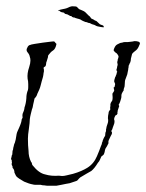

<svg xmlns="http://www.w3.org/2000/svg" viewBox="-20 -581 466 612"><path d="M141 11Q136 11 131.5 11Q127 11 123 10Q115 10 109 8H99Q96 8 92 8Q88 8 85 7Q73 5 57 -2Q39 -12 33 -18Q31 -20 29.5 -23.5Q28 -27 26 -31Q26 -40 21 -45Q19 -48 20 -49Q20 -52 18 -54Q16 -59 18 -61Q18 -62 18 -64Q18 -66 17 -68Q18 -70 17.5 -70.5Q17 -71 17 -72Q15 -72 15 -74L17 -82Q17 -86 19 -88Q19 -90 19.5 -93Q20 -96 20 -100Q22 -104 22 -107Q22 -110 23 -112Q24 -117 25 -120.5Q26 -124 27 -125Q28 -128 30 -136L33 -154Q34 -159 36.5 -164Q39 -169 41 -174Q49 -192 49 -200Q51 -205 52 -206Q51 -214 52 -218L56 -228Q58 -234 58 -238Q63 -252 64 -268Q64 -282 69 -294Q70 -298 70 -303Q70 -308 70 -313Q70 -322 68 -330Q66 -347 73 -367Q75 -373 76 -378.5Q77 -384 77 -388Q77 -392 76.5 -394.5Q76 -397 75 -400Q74 -407 68 -414Q62 -421 67 -429Q70 -437 77 -438Q78 -439 90 -441Q97 -442 103 -443Q109 -444 116 -445L140 -448Q152 -450 154 -448Q155 -446 160 -441Q157 -425 149 -420Q142 -416 134 -405Q133 -403 133 -400.5Q133 -398 132 -396L129 -386Q128 -384 127.5 -382Q127 -380 127 -378Q127 -374 125 -370L122 -368Q122 -367 120 -367Q118 -364 120 -359Q120 -357 120 -354Q120 -351 119 -349Q118 -336 113 -322Q111 -315 109.5 -308.5Q108 -302 105 -295L99 -282Q98 -278 96 -274.5Q94 -271 90 -267Q89 -262 88 -257.5Q87 -253 86 -249Q85 -245 84.5 -241Q84 -237 82 -233Q80 -225 78 -217Q76 -209 75 -201Q75 -191 72 -170Q69 -151 69 -139Q69 -128 69.5 -118Q70 -108 71 -100Q71 -81 79 -65Q81 -64 82 -59Q82 -56 84 -54Q104 -29 124 -25Q144 -19 168 -21Q170 -21 172.5 -20.5Q175 -20 178 -20Q181 -20 184.5 -20.5Q188 -21 192 -22L213 -27Q227 -31 238.5 -36Q250 -41 258 -46Q279 -59 289 -83L296 -100L302 -116Q303 -118 304 -120.5Q305 -123 305 -126Q307 -129 307 -131Q307 -133 308 -134Q310 -140 311 -141Q311 -142 315 -148Q315 -150 315.5 -152.5Q316 -155 316 -158Q318 -162 318 -164.5Q318 -167 318 -169Q319 -171 319 -173Q319 -175 320 -178L323 -187Q326 -195 324 -204Q324 -208 324.5 -212Q325 -216 326 -220Q326 -225 328 -227L332 -233Q330 -236 332 -244Q331 -247 333 -253L338 -261Q339 -265 339 -271Q339 -276 338.5 -278.5Q338 -281 339 -284L342 -288Q343 -289 343 -290Q343 -291 344 -292Q344 -296 343 -297Q343 -300 342 -302Q346 -303 346 -308Q348 -313 346 -316Q344 -320 344 -321Q344 -325 345 -328Q346 -330 346.5 -333Q347 -336 349 -338Q349 -340 350.5 -342.5Q352 -345 352 -349Q355 -353 353 -353Q352 -354 352 -355Q352 -357 351 -358Q352 -360 352 -361.5Q352 -363 353 -365Q353 -368 355 -374Q355 -378 354 -380Q353 -383 355 -388Q355 -392 356 -393L358 -400Q357 -406 352 -411Q345 -415 342 -421Q346 -435 353 -439Q357 -441 361 -443Q365 -445 369 -445Q374 -447 378.5 -447Q383 -447 388 -447Q399 -448 401.5 -448.5Q404 -449 409 -450Q413 -450 416 -449.5Q419 -449 422 -448Q429 -445 424 -437Q420 -426 414 -421Q410 -418 406.5 -415Q403 -412 401 -409L398 -397Q397 -394 397 -391Q397 -388 396 -385Q395 -381 393.5 -379Q392 -377 392 -375Q390 -373 390 -370Q390 -366 389 -363Q389 -361 388.5 -358Q388 -355 387 -351Q387 -346 382 -334Q378 -326 378 -318Q378 -314 377.5 -310.5Q377 -307 377 -305Q376 -303 375.5 -300.5Q375 -298 374 -296Q376 -294 371 -288Q367 -281 367 -278V-275Q367 -270 366 -267Q365 -262 363.5 -258.5Q362 -255 361 -252Q357 -247 359 -245Q361 -243 359 -240L356 -231Q355 -229 355 -226.5Q355 -224 354 -222Q354 -221 355 -221Q356 -221 354 -219Q354 -217 352 -215Q347 -213 347 -211Q343 -204 344 -199Q345 -198 345 -194Q345 -188 343 -184L339 -173Q339 -170 335 -164Q335 -161 337 -159Q337 -155 336 -153Q335 -151 333 -147.5Q331 -144 329 -139Q324 -130 326 -125Q324 -120 321 -115L316 -107Q314 -101 314 -99Q314 -97 311 -89L307 -85Q306 -85 303 -82Q302 -80 301 -77.5Q300 -75 299 -73Q298 -70 296 -67Q294 -64 292 -62Q281 -44 271 -36Q264 -32 256 -27.5Q248 -23 240 -18Q237 -17 232 -12Q227 -5 223 -4Q218 -2 212.5 -0.5Q207 1 202 3Q197 4 190.5 5Q184 6 176 8L160 11ZM309 -494Q305 -494 291 -497Q287 -498 284 -500Q281 -502 276 -503Q272 -504 269 -506Q266 -508 262 -508Q256 -511 252 -511Q242 -515 240 -516.5Q238 -518 236 -519Q234 -520 231.5 -520.5Q229 -521 226 -522Q226 -522 225 -522Q224 -522 223 -523Q222 -525 220 -523Q219 -524 219 -524.5Q219 -525 217 -525Q214 -525 210 -527L207 -530Q207 -530 204 -530L195 -535L187 -537Q186 -538 185 -539.5Q184 -541 182 -541L177 -542Q174 -542 170 -546Q169 -548 167 -546Q163 -546 167 -548Q170 -550 176 -551Q179 -552 183 -552.5Q187 -553 193 -555Q197 -557 202 -559Q207 -561 211 -561Q223 -561 225 -559Q227 -557 232 -552Q234 -551 241.5 -548Q249 -545 252 -542L263 -531Q265 -530 267 -527.5Q269 -525 271 -522Q273 -521 276.5 -519.5Q280 -518 282 -516Q283 -516 283.5 -515.5Q284 -515 287 -514Q289 -513 290.5 -511Q292 -509 296 -506Q298 -503 305 -501Q311 -500 311 -494Z"/></svg>

Font: Estonia
Style: Regular
Weight: 400
Designer: Robert E. Leuschke
Foundry: Robert E. Leuschke
Version: Version 1.014; ttfautohint (v1.8.3)